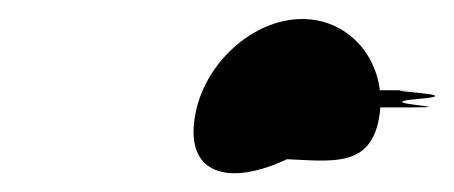

<svg xmlns="http://www.w3.org/2000/svg" viewBox="-20 -837 478 202"><path d="M185 -714C175 -654 220 -640 283 -670C346 -700 259 -724 344 -724H412C473 -724 362 -728 421 -733C480 -738 361 -742 415 -742H347C364 -742 214 -710 262 -670C320 -670 369 -654 379 -714C388 -770 350 -817 298 -817C246 -817 194 -770 185 -714Z"/></svg>

Font: PlasticEraser
Style: It
Weight: 400
Foundry: Cannot Into Space Fonts
Version: Version 0.43